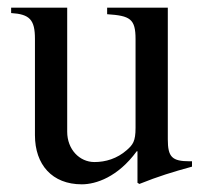

<svg xmlns="http://www.w3.org/2000/svg" viewBox="-20 -470 540 500"><path d="M480 -50H474C428 -50 417 -61 417 -107V-450H259V-433C319 -429 333 -421 333 -368V-137C333 -102 326 -93 310 -79C285 -57 255 -48 226 -48C187 -48 155 -81 155 -127V-450H9V-436C57 -433 71 -419 71 -369V-118C71 -41 116 10 193 10C230 10 287 -9 336 -76H338V6L343 9C393 -11 429 -22 480 -36Z"/></svg>

Font: STIXGeneral
Style: Regular
Weight: 400
Designer: MicroPress Inc., with final additions and corrections provided by Coen Hoffman, Elsevier (retired)
Version: Version 1.1.0